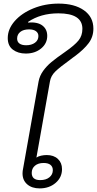

<svg xmlns="http://www.w3.org/2000/svg" viewBox="-20 -1035 538 1065"><path d="M105 -73Q105 -79 105.5 -82.5Q106 -86 106 -88L194 -583Q200 -615 219.5 -642Q239 -669 265.5 -691Q292 -713 341 -747Q394 -784 415.5 -810.5Q437 -837 437 -875Q437 -961 304 -961Q205 -961 135 -913L136 -910Q188 -914 215 -893.5Q242 -873 242 -836Q242 -794 208 -766Q174 -738 123 -738Q80 -738 51.5 -759.5Q23 -781 23 -824Q23 -874 61.5 -918Q100 -962 165 -988.5Q230 -1015 305 -1015Q393 -1015 445.5 -978Q498 -941 498 -876Q498 -831 472 -796Q446 -761 395 -723Q391 -720 385 -716Q379 -712 372 -706Q311 -662 286.5 -638Q262 -614 257 -583L182 -161Q192 -168 208 -171.5Q224 -175 239 -175Q278 -175 301 -153.5Q324 -132 324 -97Q324 -51 288.5 -20.5Q253 10 200 10Q157 10 131 -12.5Q105 -35 105 -73ZM193 -835Q193 -852 179.5 -862Q166 -872 141 -872Q110 -872 92.5 -858Q75 -844 75 -821Q75 -803 88 -793.5Q101 -784 125 -784Q155 -784 174 -798Q193 -812 193 -835ZM273 -91Q273 -110 260 -120.5Q247 -131 222 -131Q192 -131 174 -116Q156 -101 156 -76Q156 -36 203 -36Q235 -36 254 -51.5Q273 -67 273 -91Z"/></svg>

Font: Kodchasan Light
Style: Italic
Weight: 300
Italic angle: -10°
Version: Version 1.000; ttfautohint (v1.6)